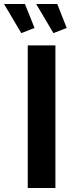

<svg xmlns="http://www.w3.org/2000/svg" viewBox="-64 -936 370 956"><path d="M-43.9 -916H60.1L107.9 -796.9L42 -771ZM116.2 -916H221.2L268.1 -796.9L202.1 -771ZM74.2 0V-710H211.9V0Z"/></svg>

Font: Rawline
Style: Bold
Weight: 700
Designer: Matt McInerney, Pablo Impallari, Rodrigo Fuenzalida
Foundry: Matt McInerney, Pablo Impallari, Rodrigo Fuenzalida
Version: Version 4.020;PS 004.020;hotconv 1.0.88;makeotf.lib2.5.64775